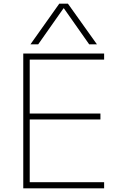

<svg xmlns="http://www.w3.org/2000/svg" viewBox="-20 -1020 665 1040"><path d="M106 0V-730H544V-697H141V-405H524V-373H141V-33H544V0ZM145 -780 301 -1000H348L505 -780H463L326 -975H324L187 -780Z"/></svg>

Font: M PLUS 2 ExtraLight
Style: Regular
Weight: 250
Designer: Coji Morishita
Foundry: UNDERFOREST DESIGN
Version: Version 1.001